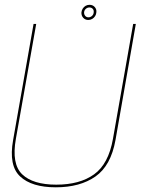

<svg xmlns="http://www.w3.org/2000/svg" viewBox="-20 -774 605 798"><path d="M212 4.5Q312.5 4.5 376.8 -40.5Q441 -85.5 460 -192L544.5 -674.5H533.5L449.5 -197Q431 -92.5 371.2 -49.5Q311.5 -6.5 214 -6.5Q117 -6.5 72.2 -49.5Q27.5 -92.5 46 -197L130.5 -674.5H119.5L34.5 -192Q15.5 -85.5 63.8 -40.5Q112 4.5 212 4.5ZM347 -691Q356 -691 363.5 -695.5Q371 -700 375.5 -707.2Q380 -714.5 380.5 -723Q382 -735.5 373.8 -744.8Q365.5 -754 352 -754Q343 -754 335.8 -749.8Q328.5 -745.5 324 -738.5Q319.5 -731.5 318.5 -723Q317.5 -709.5 325.8 -700.2Q334 -691 347 -691ZM347.5 -702Q339.5 -702 334.2 -708Q329 -714 329.5 -723Q330.5 -732 337 -737.5Q343.5 -743 351.5 -743Q360 -743 365.2 -737.5Q370.5 -732 369.5 -723Q369 -714 362.5 -708Q356 -702 347.5 -702Z"/></svg>

Font: Anybody Thin
Style: Italic
Weight: 100
Italic angle: -10°
Designer: Tyler Finck
Foundry: Etcetera Type Company
Version: Version 1.114;gftools[0.9.25]